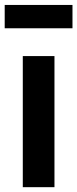

<svg xmlns="http://www.w3.org/2000/svg" viewBox="-46 -776 321 796"><path d="M48.5 -543.5H179.8V0H48.5ZM-26.5 -755.5H254.5V-658.8H-26.5Z"/></svg>

Font: Trafiko Sans Variable
Style: Regular
Weight: 400
Designer: Gumpita Rahayu / Trafiko
Foundry: Tokotype / Trafiko
Version: Version 0.001;FEAKit 1.0